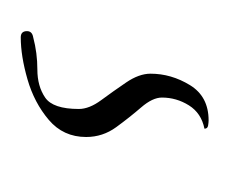

<svg xmlns="http://www.w3.org/2000/svg" viewBox="-38 -3 221 185"><g transform="rotate(90 72.5 89.5)"><path d="M16 180Q10 180 10 174Q10 169 16 168Q31 164 47 164Q63 164 74 156.5Q85 149 85 124Q85 114 76.5 102.5Q68 91 59.5 78.5Q51 66 51 55Q51 35 62 17Q73 -1 96 -1Q98 -1 101 -0.5Q104 0 104 3Q89 6 81.5 18Q74 30 74 44Q74 53 83.5 64Q93 75 102.5 88Q112 101 112 117Q112 139 95.5 153Q79 167 56.5 173.5Q34 180 16 180Z"/></g></svg>

Font: Fuggles
Style: Regular
Weight: 400
Designer: Rob Leuschke
Foundry: Robert E. Leuschke
Version: Version 1.100; ttfautohint (v1.8.3)